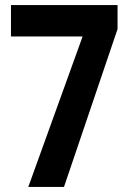

<svg xmlns="http://www.w3.org/2000/svg" viewBox="-20 -784 510 753"><path d="M91 -51 304 -641H23V-764H441V-670L231 -51Z"/></svg>

Font: Noto Sans Tamil UI ExtraCondensed
Style: Bold
Weight: 700
Width: 2
Designer: Jelle Bosma - Monotype Design Team
Foundry: Monotype Imaging Inc.
Version: Version 2.004; ttfautohint (v1.8.4.7-5d5b)